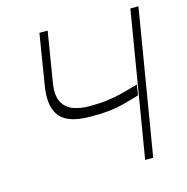

<svg xmlns="http://www.w3.org/2000/svg" viewBox="-107 -829 905 930"><g transform="rotate(-15 345.5 -363.5)"><path d="M172.2 -727.3H213.4L172.9 -478.7Q162.3 -416.9 179.5 -382.6Q196.7 -348.4 232.8 -334.7Q268.8 -321 315 -321Q364.7 -321 404.5 -326.2Q444.2 -331.3 481.9 -340.9Q519.5 -350.5 562.9 -363.3L555 -311.1Q547.2 -308.9 539.8 -306.6Q532.3 -304.3 525.2 -302.2Q492.2 -292.6 463.4 -285.5Q434.7 -278.4 398.4 -274.5Q362.2 -270.6 306.8 -271Q240.1 -270.6 196.4 -289.8Q152.7 -308.9 135.7 -354.6Q118.6 -400.2 131.7 -478.7ZM628.2 -727.3H668.7L547.9 0H507.5Z"/></g></svg>

Font: Inter Extra Light  BETA
Style: Italic
Weight: 200
Italic angle: 9.39999°
Designer: Rasmus Andersson
Foundry: rsms
Version: Version 3.011;git-f93a4a705